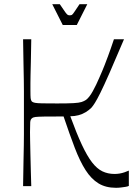

<svg xmlns="http://www.w3.org/2000/svg" viewBox="-20 -887 668 915"><path d="M90 0Q91 -72 92 -118Q93 -164 93.5 -194.5Q94 -225 94 -247.5Q94 -270 94 -293.5Q94 -317 94 -350Q94 -383 94 -406.5Q94 -430 94 -452.5Q94 -475 93.5 -505.5Q93 -536 92 -582Q91 -628 90 -700H129Q128 -630 127 -590Q126 -550 125.5 -528Q125 -506 125 -490.5Q125 -475 125 -455Q125 -429 126 -419Q127 -409 132 -403Q137 -399 147 -397Q157 -395 181 -394.5Q205 -394 253 -394Q304 -394 330.5 -395.5Q357 -397 369 -401Q381 -405 390 -411Q406 -423 422.5 -453Q439 -483 453 -516Q469 -552 478.5 -576.5Q488 -601 495 -620Q502 -639 508.5 -657.5Q515 -676 523 -700H571Q529 -601 502 -539.5Q475 -478 458.5 -445Q442 -412 432.5 -397Q423 -382 416 -374Q404 -362 388.5 -352.5Q373 -343 354.5 -338Q336 -333 315 -333Q345 -251 370 -197.5Q395 -144 418.5 -113.5Q442 -83 468 -70.5Q494 -58 526 -58Q538 -58 550 -60Q562 -62 573.5 -66Q585 -70 594 -74V-1Q588 2 578 3.5Q568 5 556.5 6.5Q545 8 533 8Q484 8 449.5 -13Q415 -34 388 -76Q361 -118 336.5 -182Q312 -246 283 -332Q221 -332 190.5 -331.5Q160 -331 148.5 -329.5Q137 -328 132 -323Q125 -318 124 -304Q123 -290 123 -257Q123 -250 123.5 -220Q124 -190 125 -149.5Q126 -109 127 -69Q128 -29 129 0ZM279 -768 229 -867H265Q283 -840 291 -829Q299 -818 303 -816Q307 -814 312 -814Q319 -814 322.5 -816Q326 -818 333.5 -829Q341 -840 359 -867H396L346 -768Z"/></svg>

Font: Ojuju
Style: Regular
Weight: 400
Designer: Chisaokwu Joboson, Mirko Velimirovic
Foundry: Udi Foundry
Version: Version 1.000